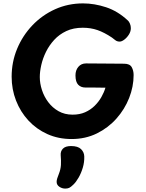

<svg xmlns="http://www.w3.org/2000/svg" viewBox="-20 -800 862 1131"><path d="M733.8 -678.7Q739.8 -673.7 745.2 -661Q750.7 -648.3 750.7 -634.1Q750.7 -614.3 739.2 -596.3Q727.8 -578.3 712.4 -566.7Q697.1 -555 685.1 -555Q669.1 -555 658.6 -563.8Q648.1 -572.7 639.1 -578.9Q594.1 -609 554.3 -622.8Q514.6 -636.6 467.6 -636.6Q412.2 -636.6 370.6 -617Q328.9 -597.4 299.3 -565.1Q269.7 -532.8 250.8 -494.4Q232 -456.1 223.2 -417.1Q214.4 -378 214.4 -346Q214.4 -309 227 -270.1Q239.6 -231.1 264.2 -198.3Q288.9 -165.4 324.9 -145Q360.9 -124.6 407.8 -124.6Q449.3 -124.6 481.2 -138.7Q513 -152.8 537.1 -176.3Q561.1 -199.9 577 -227.8Q592.9 -255.7 601 -283.4Q582.8 -283.4 564.2 -283.9Q545.6 -284.4 525.3 -284.4Q505 -284.4 482.9 -284.4Q456.9 -284.4 440.8 -300.8Q424.8 -317.2 424.6 -354.9Q424.3 -386.1 441.5 -406.3Q458.7 -426.4 486.8 -426.4Q538.7 -426.4 598.8 -425.6Q659 -424.7 711.7 -424.7Q744.7 -424.4 755.9 -404.3Q767.1 -384.2 767.1 -358.1Q767.1 -289.7 740.8 -223Q714.6 -156.3 665.9 -101.5Q617.2 -46.7 550.2 -13.8Q483.1 19 401.6 19Q324.1 19 259.4 -10Q194.7 -39 147.5 -90Q100.3 -141 74.4 -207.5Q48.6 -274 48.6 -348Q48.6 -435 80.8 -512.5Q113 -590 170.5 -650.5Q228 -711 304.4 -745.5Q380.9 -780 469.1 -780Q536 -780 604.9 -757.3Q673.8 -734.7 733.8 -678.7ZM337.6 115.1Q335.6 91.1 350.6 75.7Q365.6 60.3 398.4 60.3Q439.1 60.3 457.4 78.4Q475.7 96.4 476.4 121.6Q477.4 155.3 467.7 187.8Q458 220.3 442.9 246.4Q427.9 272.6 411.6 288Q397.1 302 387.9 306.4Q378.8 310.9 364 310.9Q345.7 310.9 329.6 300.1Q313.6 289.3 313.6 271.2Q313.6 261.7 317.1 250.8Q320.7 239.9 326.4 225.2Q337.4 197.8 338.9 171.9Q340.3 146.1 337.6 115.1Z"/></svg>

Font: Playpen Sans Hebrew
Style: Regular
Weight: 400
Designer: Tom Grace, Laura Meseguer, Veronika Burian, José Scaglione
Foundry: TypeTogether
Version: Version 2.000